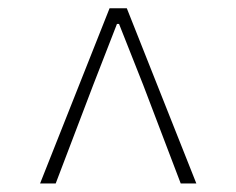

<svg xmlns="http://www.w3.org/2000/svg" viewBox="-20 -757 561 456"><path d="M75.2 -321.3 240.2 -737.3H281.2L446.3 -321.3H409.2L320.3 -554.7L262.7 -700.2H257.8L201.2 -554.7L112.3 -321.3Z"/></svg>

Font: Gen Shin Gothic ExtraLight
Style: Regular
Weight: 100
Designer: [Source Han Sans]
Ryoko NISHIZUKA  (kana & ideographs); Paul D. Hunt (Latin, Greek & Cyrillic); Wenlong ZHANG  (bopomofo
Version: Version 1.002.20150607